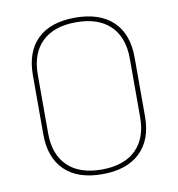

<svg xmlns="http://www.w3.org/2000/svg" viewBox="-77 -736 759 818"><g transform="rotate(-10 302.0 -327.5)"><path d="M301 11Q195 11 138.5 -44Q82 -99 82 -199V-455Q82 -557 138.5 -611.5Q195 -666 301 -666Q407 -666 464.5 -611.5Q522 -557 522 -455V-199Q522 -99 464.5 -44Q407 11 301 11ZM302 -9Q398 -9 449.5 -59Q501 -109 501 -201V-454Q501 -546 449.5 -596Q398 -646 302 -646Q206 -646 154.5 -596Q103 -546 103 -454V-201Q103 -109 154.5 -59Q206 -9 302 -9Z"/></g></svg>

Font: Sofia Sans Semi Condensed Thin
Style: Regular
Weight: 250
Version: Version 4.100